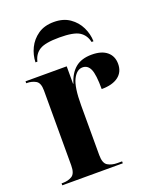

<svg xmlns="http://www.w3.org/2000/svg" viewBox="-141 -846 771 933"><g transform="rotate(-20 244.5 -380.0)"><path d="M18 0V-10H25Q52 -10 72 -22Q92 -34 92 -76V-464Q92 -503 72 -514.5Q52 -526 26 -526H23V-536H236V-446H238Q253 -496 284.5 -522Q316 -548 369 -548Q420 -548 447.5 -525Q475 -502 475 -462Q475 -420 444.5 -397Q414 -374 358 -374Q358 -449 345.5 -477Q333 -505 306 -505Q276 -505 256.5 -466.5Q237 -428 237 -334V-76Q237 -34 257.5 -22Q278 -10 307 -10H331V0ZM100 -606Q101 -644 118 -679Q135 -714 168 -737Q201 -760 250 -760Q299 -760 332 -737Q365 -714 382 -679Q399 -644 400 -606H390Q382 -643 353 -661.5Q324 -680 250 -680Q176 -680 147 -661.5Q118 -643 110 -606Z"/></g></svg>

Font: Noto Serif Display SemiCondensed
Style: Bold
Weight: 700
Width: 4
Designer: Monotype Design Team
Foundry: Monotype Imaging Inc.
Version: Version 2.009